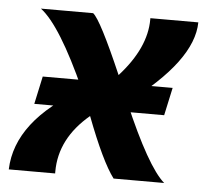

<svg xmlns="http://www.w3.org/2000/svg" viewBox="-43 -558 652 604"><g transform="rotate(5 283.0 -256.5)"><path d="M496.6 0H336.9Q299.3 -49.8 246.1 -189.5Q152.3 -110.8 152.3 -5.9V0H5.9Q11.2 -155.3 213.4 -269.5Q125.5 -465.3 62.5 -512.7H227.5Q251.5 -493.7 324.2 -325.7Q408.2 -418.5 408.2 -508.8V-512.7H559.6Q558.1 -390.6 358.9 -242.7Q442.9 -46.4 496.6 0ZM478 -212.4H67.9L86.9 -300.3H497.1Z"/></g></svg>

Font: Cadman
Style: Bold Italic
Weight: 700
Italic angle: -12°
Designer: Paul James MIller
Foundry: High-Logic / Made with FontCreator
Version: Version 2.114;March 28, 2021;FontCreator 13.0.0.2683 64-bit